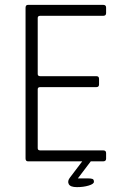

<svg xmlns="http://www.w3.org/2000/svg" viewBox="-20 -663 521 789"><path d="M404 -598H145Q135 -598 135 -589V-359Q135 -350 145 -350H376Q387 -350 387 -339V-316Q387 -305 376 -305H145Q135 -305 135 -296V-54Q135 -45 145 -45H404Q416 -45 416 -34V-11Q416 0 404 0H353L300 70H339Q355 70 360.5 72.5Q366 75 366 84Q366 93 344.5 99.5Q323 106 296 106Q269 106 262.5 93.5Q256 81 268 66L318 0H95Q85 0 85 -12V-631Q85 -643 95 -643H404Q416 -643 416 -632V-609Q416 -598 404 -598Z"/></svg>

Font: Rajdhani
Style: Regular
Weight: 400
Designer: Satya Rajpurohit, Jyotish Sonowal
Foundry: Indian Type Foundry
Version: Version 1.201 February 1, 2022